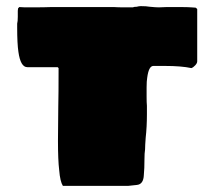

<svg xmlns="http://www.w3.org/2000/svg" viewBox="-20 -603 693 626"><path d="M349 3H303H251H185Q176 -11 173 -48Q169 -81 169 -144L170 -254Q171 -294 171 -381L168 -384H69Q47 -384 40 -434Q36 -461 36 -513V-526Q38 -533 38 -548V-568L39 -576L43 -580L61 -579H81Q125 -579 148 -580H213H231H265H308H351Q364 -579 388 -579H413Q417 -581 426 -581Q433 -583 439 -583Q458 -583 468 -581Q488 -579 498 -579L524 -580H563Q593 -580 604 -579L618 -578Q619 -577 621 -575.5Q623 -574 623 -573V-403Q623 -397 616.5 -390Q610 -383 604 -381Q571 -388 518 -388H480Q465 -388 460 -350Q458 -339 458 -318V-288Q458 -268 459 -258V-230Q459 -189 455 -154Q453 -128 453 -116Q451 -104 451 -83Q451 -53 449 -33Q448 -2 426 0Q402 3 398 3Z"/></svg>

Font: Sigmar One
Style: Regular
Weight: 400
Designer: Vernon Adams
Foundry: Vernon Adams
Version: Version 2.000